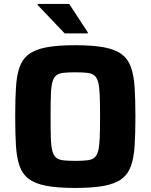

<svg xmlns="http://www.w3.org/2000/svg" viewBox="-20 -919 743 947"><path d="M351 8Q264.5 8 209 -2.4Q153.5 -12.9 122 -36.6Q90.6 -60.3 76.4 -100.7Q62.2 -141.2 58.6 -201.2Q55 -261.3 55 -344Q55 -426.7 58.6 -486.8Q62.2 -546.8 76.4 -587.3Q90.6 -627.7 122 -651.4Q153.5 -675.1 209 -685.6Q264.5 -696 351 -696Q437.4 -696 493 -685.6Q548.5 -675.1 580.1 -651.4Q611.8 -627.7 626.1 -587.3Q640.3 -546.8 644.1 -486.8Q647.9 -426.7 647.9 -344Q647.9 -261.3 644.1 -201.2Q640.3 -141.2 626.1 -100.7Q611.8 -60.3 580.1 -36.6Q548.5 -12.9 493 -2.4Q437.4 8 351 8ZM351 -125.6Q386.7 -125.6 409.5 -128.2Q432.4 -130.7 445.2 -141.1Q458.1 -151.6 464.2 -174.7Q470.3 -197.9 471.9 -238.9Q473.5 -279.8 473.5 -344Q473.5 -408.2 471.9 -449.1Q470.3 -490.1 464.2 -513.3Q458.1 -536.4 445.2 -546.9Q432.4 -557.3 409.5 -559.8Q386.7 -562.4 351 -562.4Q315.8 -562.4 293 -559.8Q270.1 -557.3 257.2 -546.9Q244.2 -536.4 238.2 -513.3Q232.1 -490.1 230.8 -449.1Q229.5 -408.2 229.5 -344Q229.5 -279.8 230.8 -238.9Q232.1 -197.9 238.2 -174.7Q244.2 -151.6 257.2 -141.1Q270.1 -130.7 293 -128.2Q315.8 -125.6 351 -125.6ZM299 -754.3 165.8 -894.2V-899.5H321.4L413 -759.6V-754.3Z"/></svg>

Font: Saira Thin
Style: Regular
Weight: 100
Designer: Hector Gatti with collaboration of the Omnibus-Type team
Foundry: Omnibus-Type
Version: Version 1.101